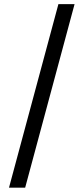

<svg xmlns="http://www.w3.org/2000/svg" viewBox="-20 -781 397 911"><path d="M333.8 -761.4H257.1L22.7 109.4H99.4Z"/></svg>

Font: Karasuma Gothic
Style: Regular
Weight: 400
Designer: Rasmus Andersson, Ryoko Nishizuka
Foundry: Genbu
Version: Version 1.00